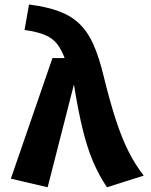

<svg xmlns="http://www.w3.org/2000/svg" viewBox="-20 -797 655 835"><path d="M208.2 -544.6H261Q246.2 -584.1 226.7 -607.9Q207.2 -631.8 174.4 -645.4Q141.5 -659 86.7 -666.7L106.2 -777.4Q182.6 -767.7 235.6 -748.2Q288.7 -728.7 325.1 -693.8Q361.5 -659 386.2 -603.8Q410.8 -548.7 430.3 -467.7Q457.9 -354.9 484.1 -274.9Q510.3 -194.9 539.5 -137.2Q568.7 -79.5 605.1 -33.3L445.1 17.4Q409.7 -35.4 384.1 -95.9Q358.5 -156.4 339 -236.9Q319.5 -317.4 301.5 -429.7L187.2 17.4L27.2 -20Z"/></svg>

Font: Fira Code
Style: Bold
Weight: 700
Monospace: yes
Designer: Carrois Corporate, Edenspiekermann AG, Nikita Prokopov
Foundry: Carrois Corporate, Edenspiekermann AG, Nikita Prokopov
Version: Version 6.000; ttfautohint (v1.8.2) -l 8 -r 50 -G 200 -x 14 